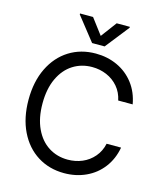

<svg xmlns="http://www.w3.org/2000/svg" viewBox="-133 -1018 959 1127"><g transform="rotate(15 346.5 -455.0)"><path d="M363.3 -634.8Q298.3 -634.8 246.8 -602.1Q195.3 -569.3 165.5 -505.9Q135.7 -442.4 135.7 -353.5Q135.7 -264.6 165.5 -201.2Q195.3 -137.7 246.8 -105Q298.3 -72.3 363.3 -72.3Q410.2 -72.3 451.2 -89.6Q492.2 -106.9 521.2 -140.9Q550.3 -174.8 560.5 -221.7H648.4Q635.7 -150.9 595.7 -98.4Q555.7 -45.9 495.4 -18.1Q435.1 9.8 363.3 9.8Q272.5 9.8 201.7 -34.7Q130.9 -79.1 90.8 -161.4Q50.8 -243.7 50.8 -353.5Q50.8 -463.4 90.8 -545.7Q130.9 -627.9 201.7 -672.4Q272.5 -716.8 363.3 -716.8Q434.6 -716.8 494.9 -689Q555.2 -661.1 595.5 -608.6Q635.7 -556.2 648.4 -484.4H560.5Q550.8 -531.7 521.7 -565.7Q492.7 -599.6 451.4 -617.2Q410.2 -634.8 363.3 -634.8ZM363.3 -824.2 434.6 -919.9H514.6V-914.1L401.4 -770.5H325.2L211.9 -914.1V-919.9H291Z"/></g></svg>

Font: Pretendard GOV
Style: Regular
Weight: 400
Designer: Base glyphs from Inter by Rasmus Andersson; Hangeul glyphs from Noto Sans CJK(Source Han Sans) by Jang Soo-young and Kan
Foundry: Kil Hyung-jin
Version: Version 1.309